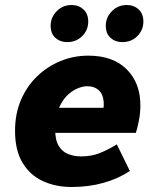

<svg xmlns="http://www.w3.org/2000/svg" viewBox="-20 -734 640 766"><path d="M266 12Q202 12 151 -11.5Q100 -35 70 -84.5Q40 -134 40 -212Q40 -280 63.5 -335Q87 -390 128 -429.5Q169 -469 221.5 -490.5Q274 -512 332 -512Q431 -512 485.5 -457.5Q540 -403 540 -314Q540 -281 533.5 -249.5Q527 -218 522 -204H159L176 -304H430L388 -281Q390 -289 392 -298.5Q394 -308 394 -317Q394 -354 376 -372Q358 -390 328 -390Q309 -390 286.5 -380Q264 -370 244.5 -349.5Q225 -329 212.5 -296.5Q200 -264 200 -218Q200 -175 214.5 -151.5Q229 -128 253 -119Q277 -110 304 -110Q345 -110 378.5 -123.5Q412 -137 446 -158L498 -52Q452 -21 393 -4.5Q334 12 266 12ZM248 -566Q220 -566 201 -583Q182 -600 182 -632Q182 -664 206 -689Q230 -714 266 -714Q294 -714 313 -696.5Q332 -679 332 -648Q332 -614 308 -590Q284 -566 248 -566ZM468 -566Q440 -566 421 -583Q402 -600 402 -632Q402 -664 426 -689Q450 -714 486 -714Q514 -714 533 -696.5Q552 -679 552 -648Q552 -614 528 -590Q504 -566 468 -566Z"/></svg>

Font: Source Code Pro ExtraLight Black
Style: Italic
Weight: 900
Italic angle: -11°
Monospace: yes
Version: Version 1.016;hotconv 1.0.116;makeotfexe 2.5.65601